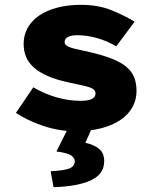

<svg xmlns="http://www.w3.org/2000/svg" viewBox="-20 -532 640 796"><path d="M290 12Q225 12 159.5 -10Q94 -32 46 -64L118 -170Q166 -142 216 -128Q266 -114 314 -114Q347 -114 361.5 -122Q376 -130 376 -144Q376 -153 370.5 -159Q365 -165 352.5 -169.5Q340 -174 318.5 -178.5Q297 -183 266 -190Q214 -201 178.5 -216.5Q143 -232 120.5 -252Q98 -272 88 -296.5Q78 -321 78 -350Q78 -387 95 -417Q112 -447 143 -468Q174 -489 218 -500.5Q262 -512 316 -512Q387 -512 442.5 -489.5Q498 -467 538 -442L462 -340Q423 -363 381 -374.5Q339 -386 300 -386Q276 -386 262 -379Q248 -372 248 -358Q248 -350 253.5 -345Q259 -340 271 -335.5Q283 -331 303 -327Q323 -323 352 -316Q408 -303 445.5 -288Q483 -273 505.5 -253.5Q528 -234 537 -209.5Q546 -185 546 -154Q546 -119 529.5 -88.5Q513 -58 480.5 -35.5Q448 -13 400.5 -0.5Q353 12 290 12ZM202 244 190 178Q247 175 268.5 166Q290 157 290 136Q290 123 275 112.5Q260 102 214 96L268 -12H366L334 60Q373 69 392.5 86.5Q412 104 412 136Q412 190 357 215.5Q302 241 202 244Z"/></svg>

Font: Source Code Pro Black
Style: Regular
Weight: 900
Monospace: yes
Designer: Paul D. Hunt, Teo Tuominen
Foundry: Adobe Systems Incorporated
Version: Version 2.030;PS 1.000;hotconv 16.6.51;makeotf.lib2.5.65220